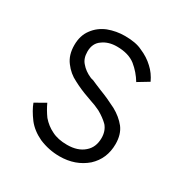

<svg xmlns="http://www.w3.org/2000/svg" viewBox="-120 -565 643 671"><g transform="rotate(30 201.5 -229.5)"><path d="M78 -131 36 -107Q45 -82 68 -51Q89 -24 125 -7Q165 10 208 10Q272 10 316 -28Q357 -66 357 -125Q357 -164 338 -189Q318 -214 287 -231Q250 -250 218 -262Q211 -265 194 -272Q192 -273 178 -279Q166 -282 165 -283Q140 -294 125 -312Q110 -328 110 -356Q110 -390 134 -406Q157 -423 191 -423Q238 -423 266 -401Q293 -379 311 -349L354 -375Q341 -403 320 -422Q298 -443 267 -456Q241 -469 197 -469Q162 -469 130 -457Q98 -444 79 -418Q59 -392 59 -353Q59 -313 79 -287Q99 -260 128 -246Q158 -230 190 -219Q192 -218 205 -213.5Q218 -209 226 -206Q245 -198 246 -197Q271 -183 288 -166Q304 -147 304 -119Q304 -81 279 -60Q254 -38 211 -38Q174 -38 149 -51Q124 -63 105 -85Q89 -107 78 -131Z"/></g></svg>

Font: NM-font
Style: Light
Weight: 500
Designer: ""
Foundry: ""
Version: ""